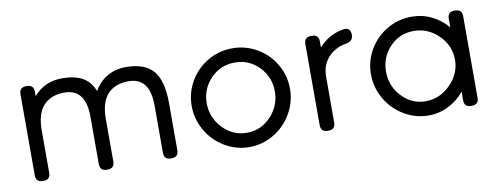

<svg xmlns="http://www.w3.org/2000/svg" viewBox="-46 -657 2281 877"><g transform="rotate(-10 1094.0 -218.0)"><path d="M561 -446.8Q647 -446.8 686.5 -400.9Q726.1 -355 726.1 -251V-32.2Q726.1 0 693.8 0H690.9Q659.2 0 659.2 -32.2V-251Q659.2 -380.9 561 -380.9Q498 -380.9 463.6 -343.8Q429.2 -306.6 429.2 -229V-32.2Q429.2 0 397 0H394Q361.8 0 361.8 -32.2V-251Q361.8 -380.9 264.2 -380.9Q201.2 -380.9 166.5 -343.8Q131.8 -306.6 131.8 -229V-32.2Q131.8 0 100.1 0H97.2Q64.9 0 64.9 -32.2V-408.2Q64.9 -439.9 97.2 -439.9H100.1Q131.8 -439.9 131.8 -408.2V-387.2Q182.1 -446.8 264.2 -446.8Q322.8 -446.8 358.9 -426.5Q395 -406.2 412.1 -361.8Q435.5 -402.8 473.6 -424.8Q511.7 -446.8 561 -446.8Z M825.7 -219.2Q825.7 -280.8 856.4 -333.3Q887.2 -385.7 939.7 -416.3Q992.2 -446.8 1053.7 -446.8Q1115.2 -446.8 1167.7 -416.3Q1220.2 -385.7 1251 -333.3Q1281.7 -280.8 1281.7 -219.2Q1281.7 -158.7 1251.2 -105.5Q1220.7 -52.2 1167.7 -20.5Q1114.7 11.2 1053.7 11.2Q992.7 11.2 939.7 -20.5Q886.7 -52.2 856.2 -105.5Q825.7 -158.7 825.7 -219.2ZM895.5 -219.2Q895.5 -153.3 941.7 -104.2Q987.8 -55.2 1053.7 -55.2Q1119.6 -55.2 1165.5 -104.2Q1211.4 -153.3 1211.4 -219.2Q1211.4 -286.1 1165.8 -333.5Q1120.1 -380.9 1053.7 -380.9Q987.3 -380.9 941.4 -333.5Q895.5 -286.1 895.5 -219.2Z M1453.6 -408.2V-379.9Q1500.5 -433.6 1569.3 -443.8Q1585 -446.8 1593.8 -438.5Q1602.5 -430.2 1602.5 -414.1V-412.1Q1602.5 -383.8 1571.3 -377.9Q1520 -370.1 1486.8 -334.7Q1453.6 -299.3 1453.6 -243.2V-32.2Q1453.6 0 1421.4 0H1418.5Q1386.2 0 1386.2 -32.2V-408.2Q1386.2 -439.9 1418.5 -439.9H1421.4Q1453.6 -439.9 1453.6 -408.2Z M1885.3 11.2Q1824.2 11.2 1771.2 -20.5Q1718.3 -52.2 1687.7 -105.5Q1657.2 -158.7 1657.2 -219.2Q1657.2 -280.8 1688 -333.3Q1718.8 -385.7 1771.2 -416.3Q1823.7 -446.8 1885.3 -446.8Q1934.6 -446.8 1977.5 -425.8Q2020.5 -404.8 2051.3 -368.2V-408.2Q2051.3 -439.9 2083 -439.9H2085.9Q2118.2 -439.9 2118.2 -408.2V-29.8Q2118.2 2 2085.9 2H2083Q2051.3 2 2051.3 -29.8V-69.8Q2020.5 -32.2 1977.3 -10.5Q1934.1 11.2 1885.3 11.2ZM1883.3 -55.2Q1948.2 -55.2 1997.6 -104.5Q2046.9 -153.8 2046.9 -219.2Q2046.9 -285.2 1998 -333Q1949.2 -380.9 1883.3 -380.9Q1817.4 -380.9 1772.2 -333.7Q1727.1 -286.6 1727.1 -219.2Q1727.1 -152.8 1772.5 -104Q1817.9 -55.2 1883.3 -55.2Z"/></g></svg>

Font: Arcon Rounded-
Style: Regular
Weight: 400
Designer: M. Zarth
Foundry: martin zarth - visuelle & digitale kommunikation
Version: Version 1.110;PS 001.110;hotconv 1.0.70;makeotf.lib2.5.58329